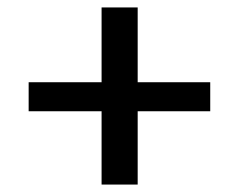

<svg xmlns="http://www.w3.org/2000/svg" viewBox="-20 -592 642 516"><path d="M253 -293H57V-371H253V-572H350V-371H545V-293H350V-96H253Z"/></svg>

Font: Maitree Medium
Style: Regular
Weight: 500
Designer: CadsonDemak Team
Foundry: CadsonDemak
Version: Version 1.000